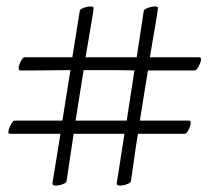

<svg xmlns="http://www.w3.org/2000/svg" viewBox="-20 -582 648 597"><path d="M154 -5Q142 -5 143 -12L168 -166H11Q4 -166 6.5 -176Q9 -186 15 -197Q21 -208 26 -207H174L199 -364Q139 -363 96.5 -363Q54 -363 43 -363Q38 -363 38 -370Q38 -379 45 -392Q52 -405 57 -404H205L228 -548Q228 -553 240 -557.5Q252 -562 262 -562Q271 -562 271 -557Q271 -549 263.5 -507Q256 -465 246 -404H405L427 -548Q428 -553 440 -557.5Q452 -562 462 -562Q471 -562 471 -557Q471 -549 463.5 -507Q456 -465 446 -404H600Q605 -404 605 -397Q605 -389 597.5 -375.5Q590 -362 585 -363H440Q434 -326 427.5 -286Q421 -246 415 -207H568Q573 -207 573 -200Q573 -191 566 -178Q559 -165 554 -166H409Q402 -125 397 -87.5Q392 -50 387 -19Q387 -14 375.5 -9.5Q364 -5 354 -5Q342 -5 343 -12L367 -166H209L187 -19Q187 -14 175.5 -9.5Q164 -5 154 -5ZM215 -207H374L398 -363Q358 -364 318 -364Q278 -364 240 -364Z"/></svg>

Font: Kings
Style: Regular
Weight: 400
Designer: Robert E. Leuschke
Foundry: Robert E. Leuschke
Version: Version 1.010; ttfautohint (v1.8.3)